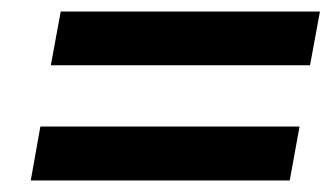

<svg xmlns="http://www.w3.org/2000/svg" viewBox="-20 -522 573 332"><path d="M481 -210H33.2L49.8 -303.2H498ZM516.1 -409.2H67.9L85 -502H533.2Z"/></svg>

Font: Creato Display
Style: Bold Italic
Weight: 700
Italic angle: -10°
Version: Version 1.000